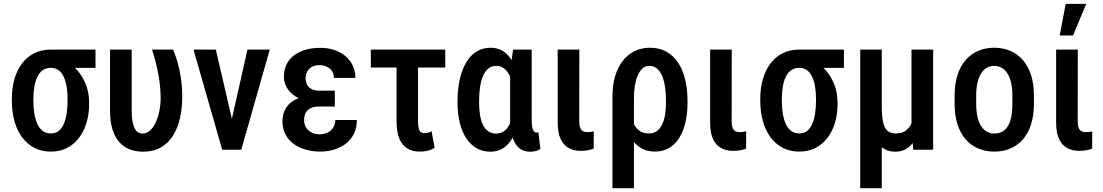

<svg xmlns="http://www.w3.org/2000/svg" viewBox="-20 -790 5822 1013"><path d="M42.5 -258.3V-269.5Q42.5 -324.7 55.9 -371.8Q69.3 -418.9 95.5 -454.1Q121.6 -489.3 160.2 -508.8Q198.7 -528.3 247.6 -528.3Q258.8 -524.9 268.3 -512.2Q277.8 -499.5 292.2 -485.8Q306.6 -472.2 332 -464.4Q364.7 -446.8 391.6 -414.8Q418.5 -382.8 434.3 -340.8Q450.2 -298.8 450.2 -250V-239.3Q450.2 -189 437 -143.8Q423.8 -98.6 397.9 -64Q372.1 -29.3 334.5 -9.8Q296.9 9.8 248.5 9.8Q198.7 9.8 160.4 -10.5Q122.1 -30.8 95.7 -66.9Q69.3 -103 55.9 -152.1Q42.5 -201.2 42.5 -258.3ZM156.2 -269V-258.3Q156.2 -222.7 161.1 -191.7Q166 -160.6 176.8 -136.7Q187.5 -112.8 205.3 -99.4Q223.1 -85.9 248.5 -85.9Q272.9 -85.9 289.8 -99.4Q306.6 -112.8 316.9 -136.7Q327.1 -160.6 331.8 -191.9Q336.4 -223.1 336.4 -258.8V-269.5Q336.4 -302.2 331.8 -331.5Q327.1 -360.8 316.9 -383.5Q306.6 -406.2 289.6 -419.2Q272.5 -432.1 247.6 -432.1Q222.7 -432.1 204.8 -419.2Q187 -406.2 176.5 -383.5Q166 -360.8 161.1 -331.3Q156.2 -301.8 156.2 -269ZM483.9 -528.3V-432.1H247.6V-528.3Z M560.5 -528.3H674.8V-205.1Q674.8 -172.4 679 -149.4Q683.1 -126.5 690.9 -112.1Q698.7 -97.7 709 -91.6Q719.2 -85.4 731 -85.4Q754.4 -85.4 772.2 -101.8Q790 -118.2 802.5 -146Q814.9 -173.8 821.3 -207.5Q827.6 -241.2 827.6 -275.4Q826.7 -340.8 814.2 -404.5Q801.8 -468.3 782.2 -528.3H893.6Q906.2 -498 917.2 -460Q928.2 -421.9 934.8 -376Q941.4 -330.1 941.4 -275.9Q941.4 -217.8 929.4 -165.8Q917.5 -113.8 892.6 -74.2Q867.7 -34.7 828.9 -12.2Q790 10.3 735.8 10.3Q695.8 10.3 663.6 -2.4Q631.3 -15.1 608.4 -41.5Q585.4 -67.9 573 -108.9Q560.5 -149.9 560.5 -206.1Z M1188 -94.7 1285.6 -528.3H1403.3L1252.9 0H1180.2ZM1118.7 -528.3 1219.7 -93.3 1224.6 0H1152.3L1001 -528.3Z M1645 -286.6H1746.6V-228H1664.1Q1639.2 -228 1621.3 -220.5Q1603.5 -212.9 1594 -196.8Q1584.5 -180.7 1584.5 -154.8Q1584.5 -140.6 1589.6 -127.4Q1594.7 -114.3 1605.2 -104Q1615.7 -93.8 1631.1 -87.6Q1646.5 -81.5 1666.5 -81.5Q1692.9 -81.5 1711.4 -92Q1730 -102.5 1739.5 -119.9Q1749 -137.2 1749 -156.7H1862.8Q1862.8 -113.3 1846.2 -81.8Q1829.6 -50.3 1802 -30Q1774.4 -9.8 1740 0Q1705.6 9.8 1670.4 9.8Q1627.9 9.8 1591.3 -1Q1554.7 -11.7 1527.6 -32.2Q1500.5 -52.7 1485.4 -82.3Q1470.2 -111.8 1470.2 -148.9Q1470.2 -182.1 1482.2 -207.8Q1494.1 -233.4 1517.1 -251Q1540 -268.6 1572.3 -277.6Q1604.5 -286.6 1645 -286.6ZM1746.6 -252.4H1645.5Q1608.4 -252.4 1577.9 -262.7Q1547.4 -272.9 1524.9 -291.3Q1502.4 -309.6 1490.2 -333.5Q1478 -357.4 1478 -384.3Q1478 -421.9 1491.9 -450.4Q1505.9 -479 1531.5 -498.3Q1557.1 -517.6 1592.5 -527.6Q1627.9 -537.6 1670.9 -537.6Q1709 -537.6 1742.2 -526.9Q1775.4 -516.1 1800.8 -495.4Q1826.2 -474.6 1840.6 -445.3Q1855 -416 1855 -378.9H1741.7Q1741.7 -398.9 1731.9 -414.1Q1722.2 -429.2 1705.1 -437.7Q1688 -446.3 1666.5 -446.3Q1640.6 -446.3 1624.3 -436.5Q1607.9 -426.8 1600.1 -410.9Q1592.3 -395 1592.3 -377.9Q1592.3 -363.3 1596.4 -351.1Q1600.6 -338.9 1609.6 -330.1Q1618.7 -321.3 1632.1 -316.4Q1645.5 -311.5 1664.1 -311.5H1746.6Z M2329.1 -528.3V-433.6H1936.5V-528.3ZM2072.3 -528.3H2185.5V-147.5Q2185.5 -124 2189.7 -110.8Q2193.8 -97.7 2201.4 -92.5Q2209 -87.4 2218.8 -87.4Q2231.4 -87.4 2240.5 -90.6Q2249.5 -93.8 2256.8 -98.1L2273.4 -10.3Q2252.4 2 2233.4 5.9Q2214.4 9.8 2192.4 9.8Q2155.3 9.8 2128.2 -7.1Q2101.1 -23.9 2086.7 -59.3Q2072.3 -94.7 2072.3 -150.4Z M2394 -248V-258.3Q2394 -319.8 2405.5 -370.8Q2417 -421.9 2439 -459.5Q2460.9 -497.1 2493.4 -517.6Q2525.9 -538.1 2568.4 -538.1Q2599.6 -538.1 2624.3 -525.6Q2648.9 -513.2 2667.2 -490Q2685.5 -466.8 2698.2 -434.3Q2710.9 -401.9 2718.8 -361.3Q2726.6 -320.8 2731 -273.9V-246.6Q2725.6 -189.5 2714.1 -142.6Q2702.6 -95.7 2683.3 -61.5Q2664.1 -27.3 2635.5 -8.5Q2606.9 10.3 2567.4 10.3Q2525.4 10.3 2493.2 -8.8Q2460.9 -27.8 2438.7 -62.5Q2416.5 -97.2 2405.3 -144.3Q2394 -191.4 2394 -248ZM2507.8 -257.8V-247.6Q2507.8 -213.4 2512.5 -183.8Q2517.1 -154.3 2527.6 -132.3Q2538.1 -110.4 2555.2 -97.9Q2572.3 -85.4 2597.2 -85.4Q2621.6 -85.4 2638.7 -97.4Q2655.8 -109.4 2667 -130.9Q2678.2 -152.3 2685.3 -180.4Q2692.4 -208.5 2697.3 -240.7V-274.4Q2693.8 -308.6 2686.8 -338.9Q2679.7 -369.1 2668 -392.6Q2656.2 -416 2639.2 -429.2Q2622.1 -442.4 2598.1 -442.4Q2572.8 -442.4 2555.7 -427.7Q2538.6 -413.1 2527.8 -387.7Q2517.1 -362.3 2512.5 -328.9Q2507.8 -295.4 2507.8 -257.8ZM2687 -528.3H2785.2V-158.7Q2785.2 -138.2 2787.1 -125Q2789.1 -111.8 2792.7 -104.2Q2796.4 -96.7 2801.3 -93.5Q2806.2 -90.3 2812 -90.3Q2815.4 -90.3 2817.4 -90.8Q2819.3 -91.3 2820.8 -92.3L2831.1 -3.9Q2817.4 4.9 2804.2 7.6Q2791 10.3 2776.4 10.3Q2753.9 10.3 2735.6 1.7Q2717.3 -6.8 2703.9 -25.1Q2690.4 -43.5 2682.1 -72.3Q2673.8 -101.1 2671.4 -141.1V-414.6Z M2922.4 -528.3H3036.6L3036.1 -151.4Q3036.1 -127.4 3041.5 -114.7Q3046.9 -102.1 3056.6 -97.4Q3066.4 -92.8 3079.6 -92.8Q3089.4 -92.8 3098.6 -94.2Q3107.9 -95.7 3112.8 -97.2L3112.3 -5.9Q3100.1 -1 3083.5 2.4Q3066.9 5.9 3043 5.9Q3008.3 5.9 2981 -8.8Q2953.6 -23.4 2938 -56.2Q2922.4 -88.9 2922.4 -143.6Z M3211.4 203.1V-282.2Q3211.4 -341.8 3225.6 -388.9Q3239.7 -436 3266.1 -469.5Q3292.5 -502.9 3328.9 -520.5Q3365.2 -538.1 3408.7 -538.1Q3458.5 -538.1 3495.6 -517.6Q3532.7 -497.1 3557.6 -459.5Q3582.5 -421.9 3595 -370.8Q3607.4 -319.8 3607.4 -258.3V-248Q3607.4 -191.4 3596.4 -144.3Q3585.4 -97.2 3563.7 -62.5Q3542 -27.8 3509.8 -9Q3477.5 9.8 3435.5 9.8Q3394 9.8 3363.3 -8.1Q3332.5 -25.9 3311.5 -59.1Q3290.5 -92.3 3278.1 -137.9Q3265.6 -183.6 3260.3 -238.8Q3261.7 -238.3 3272.5 -231.4Q3283.2 -224.6 3293.7 -218Q3304.2 -211.4 3304.7 -211.4Q3308.6 -176.3 3319.3 -147.7Q3330.1 -119.1 3350.6 -102.5Q3371.1 -85.9 3403.3 -85.9Q3427.7 -85.9 3445.1 -98.1Q3462.4 -110.4 3473.1 -132.6Q3483.9 -154.8 3488.8 -184.1Q3493.7 -213.4 3493.7 -247.6V-257.8Q3493.7 -295.4 3489 -328.9Q3484.4 -362.3 3474.1 -387.7Q3463.9 -413.1 3447 -427.7Q3430.2 -442.4 3404.8 -442.4Q3384.3 -442.4 3368.9 -428Q3353.5 -413.6 3343.8 -389.6Q3334 -365.7 3329.3 -335.7Q3324.7 -305.7 3324.7 -274.9V203.1Z M3726.6 -528.3H3840.8L3840.3 -151.4Q3840.3 -127.4 3845.7 -114.7Q3851.1 -102.1 3860.8 -97.4Q3870.6 -92.8 3883.8 -92.8Q3893.6 -92.8 3902.8 -94.2Q3912.1 -95.7 3917 -97.2L3916.5 -5.9Q3904.3 -1 3887.7 2.4Q3871.1 5.9 3847.2 5.9Q3812.5 5.9 3785.2 -8.8Q3757.8 -23.4 3742.2 -56.2Q3726.6 -88.9 3726.6 -143.6Z M3991.2 -258.3V-269.5Q3991.2 -324.7 4004.6 -371.8Q4018.1 -418.9 4044.2 -454.1Q4070.3 -489.3 4108.9 -508.8Q4147.5 -528.3 4196.3 -528.3Q4207.5 -524.9 4217 -512.2Q4226.6 -499.5 4241 -485.8Q4255.4 -472.2 4280.8 -464.4Q4313.5 -446.8 4340.3 -414.8Q4367.2 -382.8 4383.1 -340.8Q4398.9 -298.8 4398.9 -250V-239.3Q4398.9 -189 4385.7 -143.8Q4372.6 -98.6 4346.7 -64Q4320.8 -29.3 4283.2 -9.8Q4245.6 9.8 4197.3 9.8Q4147.5 9.8 4109.1 -10.5Q4070.8 -30.8 4044.4 -66.9Q4018.1 -103 4004.6 -152.1Q3991.2 -201.2 3991.2 -258.3ZM4105 -269V-258.3Q4105 -222.7 4109.9 -191.7Q4114.7 -160.6 4125.5 -136.7Q4136.2 -112.8 4154.1 -99.4Q4171.9 -85.9 4197.3 -85.9Q4221.7 -85.9 4238.5 -99.4Q4255.4 -112.8 4265.6 -136.7Q4275.9 -160.6 4280.5 -191.9Q4285.2 -223.1 4285.2 -258.8V-269.5Q4285.2 -302.2 4280.5 -331.5Q4275.9 -360.8 4265.6 -383.5Q4255.4 -406.2 4238.3 -419.2Q4221.2 -432.1 4196.3 -432.1Q4171.4 -432.1 4153.6 -419.2Q4135.7 -406.2 4125.2 -383.5Q4114.7 -360.8 4109.9 -331.3Q4105 -301.8 4105 -269ZM4432.6 -528.3V-432.1H4196.3V-528.3Z M4789.1 -528.3H4903.3V0H4798.3L4789.1 -122.1ZM4806.2 -245.6 4848.1 -246.6Q4848.1 -190.9 4839.4 -144Q4830.6 -97.2 4813 -62.5Q4795.4 -27.8 4768.3 -8.8Q4741.2 10.3 4704.6 10.3Q4675.3 10.3 4652.8 -0.2Q4630.4 -10.7 4613.8 -33.2Q4597.2 -55.7 4585 -91.3L4567.9 -225.1H4632.3Q4632.3 -182.1 4637.5 -154.5Q4642.6 -127 4652.3 -112.1Q4662.1 -97.2 4675.8 -91.6Q4689.5 -85.9 4705.6 -85.9Q4734.9 -85.9 4754.2 -97.9Q4773.4 -109.9 4784.9 -131.3Q4796.4 -152.8 4801.3 -181.9Q4806.2 -210.9 4806.2 -245.6ZM4518.6 -528.3H4632.3V203.1H4518.6Z M5016.6 -242.7V-285.2Q5016.6 -346.7 5031.7 -394Q5046.9 -441.4 5075 -473.4Q5103 -505.4 5141.1 -521.7Q5179.2 -538.1 5225.1 -538.1Q5272 -538.1 5310.3 -521.7Q5348.6 -505.4 5376.7 -473.4Q5404.8 -441.4 5419.9 -394Q5435.1 -346.7 5435.1 -285.2V-242.7Q5435.1 -181.2 5419.9 -133.8Q5404.8 -86.4 5376.7 -54.4Q5348.6 -22.5 5310.5 -6.3Q5272.5 9.8 5226.1 9.8Q5180.2 9.8 5141.8 -6.3Q5103.5 -22.5 5075.2 -54.4Q5046.9 -86.4 5031.7 -133.8Q5016.6 -181.2 5016.6 -242.7ZM5130.4 -285.2V-242.7Q5130.4 -203.1 5137.2 -173.6Q5144 -144 5156.7 -124.5Q5169.4 -105 5187 -95.2Q5204.6 -85.4 5226.1 -85.4Q5250 -85.4 5267.8 -95.2Q5285.6 -105 5297.6 -124.5Q5309.6 -144 5315.4 -173.6Q5321.3 -203.1 5321.3 -242.7V-285.2Q5321.3 -324.2 5314.5 -353.8Q5307.6 -383.3 5294.9 -403.1Q5282.2 -422.9 5264.4 -432.6Q5246.6 -442.4 5225.1 -442.4Q5204.1 -442.4 5186.8 -432.6Q5169.4 -422.9 5156.7 -403.1Q5144 -383.3 5137.2 -353.8Q5130.4 -324.2 5130.4 -285.2Z M5552.2 -528.3H5666.5L5666 -151.4Q5666 -127.4 5671.4 -114.7Q5676.8 -102.1 5686.5 -97.4Q5696.3 -92.8 5709.5 -92.8Q5719.2 -92.8 5728.5 -94.2Q5737.8 -95.7 5742.7 -97.2L5742.2 -5.9Q5730 -1 5713.4 2.4Q5696.8 5.9 5672.9 5.9Q5638.2 5.9 5610.8 -8.8Q5583.5 -23.4 5567.9 -56.2Q5552.2 -88.9 5552.2 -143.6ZM5571.3 -603 5602.5 -769.5H5710.9L5641.6 -603Z"/></svg>

Font: Roboto Condensed Medium
Style: Regular
Weight: 500
Designer: Christian Robertson
Foundry: Google
Version: Version 3.0